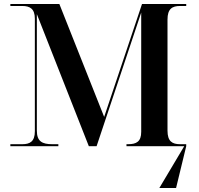

<svg xmlns="http://www.w3.org/2000/svg" viewBox="-20 -734 997 964"><path d="M32 0H273V-10H242C192 -10 165 -24 165 -78V-663L426 0H465L689 -671V-72C689 -23 665 -10 623 -10H615V0H905L780 210H864L915 0V-10H884C845 -10 821 -24 821 -78V-636C821 -690 845 -704 884 -704H915V-714H693L503 -147L278 -714H32V-704H92C130 -704 155 -690 155 -640V-75C155 -23 130 -10 92 -10H32Z"/></svg>

Font: Noto Serif Display SemiBold
Style: Regular
Weight: 600
Designer: Monotype Design Team
Foundry: Monotype Imaging Inc.
Version: Version 2.009